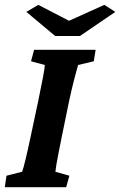

<svg xmlns="http://www.w3.org/2000/svg" viewBox="-25 -781 501 801"><path d="M-4.9 0 2 -47.9 67.4 -64.5Q72.3 -77.1 81.5 -115.7Q90.8 -154.3 103.5 -213.9L134.8 -361.3Q147.5 -421.9 154.3 -458.5Q161.1 -495.1 162.1 -509.8L104.5 -525.4L117.2 -573.2H374L366.2 -525.4L300.8 -509.8Q296.9 -496.1 286.6 -458Q276.4 -419.9 263.7 -361.3L233.4 -213.9Q225.6 -175.8 219.7 -145.5Q213.9 -115.2 210.4 -95.2Q207 -75.2 206.1 -64.5L264.6 -47.9L251 0ZM85 -731.4 134.8 -760.7 293 -678.7H228.5L410.2 -760.7L456.1 -731.4L308.6 -630.9H205.1Z"/></svg>

Font: Crimson Pro ExtraLight
Style: Bold Italic
Weight: 700
Italic angle: -12°
Version: Version 1.002